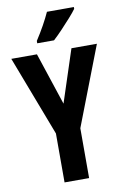

<svg xmlns="http://www.w3.org/2000/svg" viewBox="-101 -990 675 1047"><g transform="rotate(-10 237.0 -466.5)"><path d="M238 -424 333 -714H474L305 -276V0H169V-271L0 -714H142ZM385 -923Q372 -905 348 -878Q324 -851 297 -822.5Q270 -794 247 -773H154V-786Q180 -826 200.5 -863Q221 -900 236 -933H385Z"/></g></svg>

Font: Noto Sans Khmer UI ExtraCondensed
Style: Bold
Weight: 700
Width: 2
Designer: Danh Hong and the Monotype Design Team
Foundry: Monotype Imaging Inc.
Version: Version 2.002; ttfautohint (v1.8.4.7-5d5b)